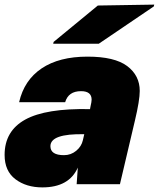

<svg xmlns="http://www.w3.org/2000/svg" viewBox="-24 -800 690 834"><path d="M356 -554Q474 -554 528.5 -513Q583 -472 583 -405Q583 -364 562 -276L497 0H309L314 -72Q276 14 160 14Q90 14 43 -21.5Q-4 -57 -4 -127Q-4 -231 85.5 -280.5Q175 -330 367 -326L369 -337Q374 -358 374 -367Q374 -404 328 -404Q273 -404 259 -356H59Q81 -452 157 -503Q233 -554 356 -554ZM195 -165Q195 -126 254 -126Q284 -126 307 -145Q330 -164 336 -191L342 -217Q195 -220 195 -165ZM207 -610 209 -618 401 -776 646 -780 644 -772 405 -610Z"/></svg>

Font: Nacelle Black
Style: Italic
Weight: 900
Italic angle: -12°
Designer: Sora Sagano
Foundry: Sora Sagano
Version: Version 1.000;FEAKit 1.0